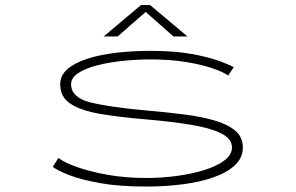

<svg xmlns="http://www.w3.org/2000/svg" viewBox="-20 -708 1140 740"><path d="M545 11Q438 11 363.8 -2.5Q289.5 -16 245 -33.8Q200.5 -51.5 183.5 -65L205 -99Q227.5 -82 277 -64.2Q326.5 -46.5 395.2 -34.2Q464 -22 545 -22Q602.5 -22 660.5 -29.8Q718.5 -37.5 767 -52.5Q815.5 -67.5 844.8 -89.5Q874 -111.5 874 -139.5Q874 -173 832.8 -193.8Q791.5 -214.5 716.8 -227Q642 -239.5 541 -248Q439 -256.5 365.2 -269.2Q291.5 -282 251.8 -308Q212 -334 212 -383Q212 -417 239.5 -441.2Q267 -465.5 315.5 -481.2Q364 -497 426.8 -504.5Q489.5 -512 560 -512Q652 -512 718.2 -500Q784.5 -488 825 -473Q865.5 -458 881 -449L859.5 -417Q840.5 -430.5 798.2 -445Q756 -459.5 695.2 -469.2Q634.5 -479 560 -479Q506 -479 452 -473.2Q398 -467.5 353 -455.8Q308 -444 281 -426Q254 -408 254 -383Q254 -332 329.2 -313.2Q404.5 -294.5 547 -282Q622 -275.5 688.8 -267Q755.5 -258.5 806.5 -243.8Q857.5 -229 886.8 -204.2Q916 -179.5 916 -139.5Q916 -100 885.8 -71.5Q855.5 -43 803.5 -24.8Q751.5 -6.5 684.8 2.2Q618 11 545 11ZM379.5 -567.5 523.5 -688.5H558.5L702.5 -567.5H648.5L541.5 -662L433.5 -567.5Z"/></svg>

Font: Trispace Expanded Thin
Style: Regular
Weight: 100
Width: 7
Designer: Tyler Finck
Foundry: Etcetera Type Company
Version: Version 1.210; ttfautohint (v1.8.3)